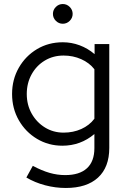

<svg xmlns="http://www.w3.org/2000/svg" viewBox="-20 -720 626 954"><path d="M307 214Q255 214 204 200.5Q153 187 111 162L143 104Q188 128 226.5 139Q265 150 304 150Q375 150 412 116Q449 82 449 16V-54Q380 4 290 4Q221 4 164 -30Q107 -64 73.5 -122.5Q40 -181 40 -253Q40 -325 73.5 -383.5Q107 -442 164 -476Q221 -510 292 -510Q335 -510 375.5 -495Q416 -480 450 -451V-501H523V15Q523 111 467 162.5Q411 214 307 214ZM296 -61Q344 -61 384 -79Q424 -97 449 -130V-376Q424 -408 383.5 -426Q343 -444 296 -444Q244 -444 202.5 -419Q161 -394 137 -350.5Q113 -307 113 -253Q113 -199 137.5 -155.5Q162 -112 203.5 -86.5Q245 -61 296 -61ZM292 -602Q272 -602 257.5 -616.5Q243 -631 243 -651Q243 -671 257.5 -685.5Q272 -700 292 -700Q312 -700 326.5 -685.5Q341 -671 341 -651Q341 -631 326.5 -616.5Q312 -602 292 -602Z"/></svg>

Font: Red Hat Display VF
Style: Regular
Weight: 300
Designer: Pentagram, MCKL
Foundry: Pentagram, MCKL
Version: Version 1.023